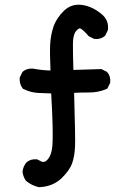

<svg xmlns="http://www.w3.org/2000/svg" viewBox="-20 -774 540 802"><path d="M142.6 7.8Q112.8 1.5 89.4 -18.1L88.4 -18.6L87.9 -19.5Q76.7 -35.6 74.2 -55.7V-56.6V-57.6Q76.7 -79.1 90.3 -95.2L90.8 -95.7L91.3 -96.2Q107.9 -110.8 133.8 -108.4H135.7L137.2 -107.4L155.8 -98.1Q169.4 -94.7 181.2 -110.4Q188.5 -119.6 192.9 -133.3Q197.3 -147 198.7 -164.6Q200.2 -182.6 200.2 -211.9Q200.2 -241.2 198.7 -281.2Q198.2 -289.1 198 -296.4Q197.8 -303.7 197.5 -310.5Q197.3 -317.4 197 -323.7Q196.8 -330.1 196.3 -336.2Q195.8 -342.3 195.6 -347.7Q195.3 -353 195.1 -358.2Q194.8 -363.3 194.6 -367.7Q194.3 -372.1 194.3 -376.2Q194.3 -380.4 193.8 -383.8Q167 -384.3 140.1 -385.7Q106.9 -387.7 77.6 -402.3L75.7 -403.3L74.2 -405.3Q60.1 -423.8 62.5 -449.2V-451.2L63.5 -452.6L73.2 -472.2L74.2 -474.1L75.7 -475.1Q81.5 -480 88.1 -482.9Q94.7 -485.8 102.3 -486.8Q109.9 -487.8 118.2 -487.3H118.7H119.1Q152.3 -480.5 190.9 -479.5Q189.5 -515.1 189 -541.5Q188.5 -567.9 189.5 -587.4Q190.4 -607.9 194.1 -627Q197.8 -646 203.6 -663.6Q216.3 -698.7 246.6 -728.5Q278.8 -760.3 325.7 -752.9Q370.6 -745.6 409.7 -710.4H410.2V-710Q435.1 -685.1 430.7 -649.4L430.2 -647.5L429.7 -646L419.9 -626.5L418.9 -624.5L417.5 -623.5Q400.9 -608.9 375 -611.3H373L371.6 -612.3L352.1 -622.1L350.1 -623L349.1 -624.5Q344.2 -630.4 339.6 -635Q335 -639.6 331.5 -643.1Q328.1 -646.5 325 -648.9Q321.8 -651.4 319.6 -652.8Q317.4 -654.3 315.9 -655Q314.5 -655.8 313.5 -655.8Q304.7 -653.8 294.9 -640.6Q290.5 -633.8 287.6 -621.3Q284.7 -608.9 284.7 -591.3Q284.2 -556.2 286.6 -481.9L400.9 -485.4H403.3L405.8 -484.4L425.3 -474.6L427.2 -473.6L428.2 -472.2Q442.9 -455.6 440.4 -429.7V-427.7L439.5 -426.3L429.7 -406.7L428.2 -403.8L424.8 -402.3Q391.6 -387.7 352.5 -387.7Q320.8 -387.7 289.6 -386.2Q292 -293.5 293.2 -239Q294.4 -184.6 293.5 -164.1Q292 -122.1 281.2 -91.8Q270 -61 235.4 -27.8Q198.7 5.4 145 7.8H143.6Z"/></svg>

Font: NaikaiFont
Style: Bold
Weight: 700
Version: Version 1.89